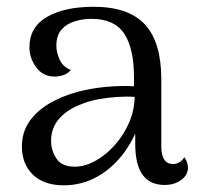

<svg xmlns="http://www.w3.org/2000/svg" viewBox="-20 -541 590 572"><path d="M470.2 10Q427.4 10 405.2 -19.7Q382.9 -49.4 382.9 -113.6V-202.8L401.5 -194Q384.5 -133.6 350.3 -87.1Q316.2 -40.6 270 -14.8Q223.8 11.1 169.8 11.1Q111.2 11.1 78.2 -20.5Q45.3 -52.2 45.3 -104.8Q45.3 -146.3 66.7 -177.9Q88.1 -209.5 125.6 -231.9Q163.2 -254.2 210.6 -267.3Q252.8 -278.3 297.2 -282.3Q341.5 -286.2 379.2 -284V-309.5Q379.2 -397 349.9 -441Q320.6 -484.9 252.1 -484.9Q227.7 -484.9 203.3 -477.7Q178.9 -470.5 163.4 -453.1Q147.9 -435.8 147.9 -403.9Q147.9 -384.5 157.9 -362.9Q167.8 -341.4 191 -332.6Q182.2 -321.7 168.9 -317.3Q155.6 -312.9 142.8 -312.9Q108.3 -312.9 88 -340.2Q67.7 -367.5 67.7 -400.5Q67.7 -460 119.7 -490.4Q171.8 -520.8 259 -520.8Q362.9 -520.8 411.7 -468.1Q460.5 -415.4 460.5 -305.4V-105.2Q460.5 -52.2 496.2 -52.2Q503.8 -52.2 513.7 -57.3Q523.5 -62.5 529.1 -72.7Q535 -64.8 537.5 -56.6Q539.9 -48.4 539.9 -41.5Q539.9 -19.5 519.8 -4.8Q499.7 10 470.2 10ZM206.2 -44.5Q235.5 -45.5 266 -62.7Q296.5 -80 322.3 -109.2Q348.2 -138.3 364.4 -175.2Q380.5 -212.2 381.1 -252.4Q357.8 -254 329.4 -252.2Q301.1 -250.5 274 -245.5Q246.8 -240.5 226 -232Q182.1 -216.3 157.2 -188.5Q132.2 -160.7 132.2 -121.5Q132.2 -91.7 149 -67.4Q165.8 -43.2 206.2 -44.5Z"/></svg>

Font: Arima Thin
Style: Regular
Weight: 100
Designer: Joana Correia and Natanael Gama
Foundry: NDISCOVER
Version: Version 1.101;gftools[0.9.23]